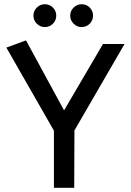

<svg xmlns="http://www.w3.org/2000/svg" viewBox="-20 -888 619 908"><path d="M331 0 332 -271 569 -680H467L283 -366L103 -697L10 -663L235 -270V0ZM192 -760Q215 -760 230.5 -776Q246 -792 246 -814Q246 -836 230.5 -852Q215 -868 192 -868Q170 -868 154 -852Q138 -836 138 -814Q138 -792 154 -776Q170 -760 192 -760ZM366 -760Q389 -760 404.5 -776Q420 -792 420 -814Q420 -836 404.5 -852Q389 -868 366 -868Q344 -868 328 -852Q312 -836 312 -814Q312 -792 328 -776Q344 -760 366 -760Z"/></svg>

Font: Catamaran Medium
Style: Regular
Weight: 500
Designer: Pria Ravichandran
Version: Version 2.000